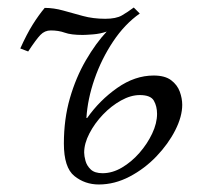

<svg xmlns="http://www.w3.org/2000/svg" viewBox="-20 -476 543 511"><path d="M150 -94Q150 -159 166 -214.5Q182 -270 208.5 -315.5Q235 -361 264 -392Q247 -386 227.5 -384.5Q208 -383 200 -383Q169 -383 152.5 -389Q136 -395 115 -395Q99 -395 87.5 -383Q76 -371 55 -339L34 -347Q51 -385 67 -410.5Q83 -436 99 -455Q123 -455 148 -448Q173 -441 200.5 -433.5Q228 -426 260 -426Q289 -426 304.5 -435Q320 -444 336 -456L352 -440Q312 -412 281 -365.5Q250 -319 231.5 -265.5Q213 -212 210 -162H212Q245 -209 292 -242Q339 -275 389 -275Q419 -275 435.5 -262.5Q452 -250 458.5 -232Q465 -214 465 -197Q465 -166 446.5 -129.5Q428 -93 396.5 -60Q365 -27 325 -6Q285 15 243 15Q206 15 178 -7.5Q150 -30 150 -94ZM253 -15Q279 -15 304.5 -30Q330 -45 351 -69Q372 -93 385 -120.5Q398 -148 398 -173Q398 -193 389.5 -208Q381 -223 352 -223Q328 -223 302 -208.5Q276 -194 254 -171Q232 -148 218 -121Q204 -94 204 -70Q204 -61 207.5 -48Q211 -35 221.5 -25Q232 -15 253 -15Z"/></svg>

Font: Bona Nova
Style: Italic
Weight: 400
Italic angle: -4°
Designer: Mateusz Machalski
Foundry: Capitalics
Version: Version 4.001; ttfautohint (v1.8.3)